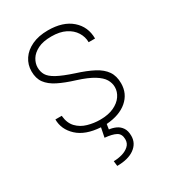

<svg xmlns="http://www.w3.org/2000/svg" viewBox="-183 -637 854 951"><g transform="rotate(-30 244.0 -161.5)"><path d="M425.3 -129.9Q425.3 -70.8 381.8 -33.4Q338.4 3.9 262.7 9.3L258.3 38.1Q278.8 40.5 297.1 48.8Q315.4 57.1 327.1 74.5Q338.9 91.8 338.9 121.1Q338.9 163.6 303 189.5Q267.1 215.3 204.1 215.3L200.7 186.5Q225.1 186.5 249 179.7Q272.9 172.9 288.8 158.4Q304.7 144 304.7 121.1Q304.7 90.3 283.2 78.6Q261.7 66.9 219.2 63L230 9.3Q144 3.9 98.9 -38.1Q53.7 -80.1 53.7 -137.2H89.8Q93.8 -93.8 117.4 -69.1Q141.1 -44.4 175.8 -34.7Q210.4 -24.9 245.6 -24.9Q292.5 -24.9 324.5 -39.8Q356.4 -54.7 372.8 -78.6Q389.2 -102.5 389.2 -128.9Q389.2 -152.3 376.5 -173.8Q363.8 -195.3 331.3 -215.3Q298.8 -235.4 240.2 -253.9Q184.6 -271 146.7 -290Q108.9 -309.1 89.6 -335.4Q70.3 -361.8 70.3 -402.3Q70.3 -440.4 90.8 -471.2Q111.3 -502 149.9 -520Q188.5 -538.1 241.7 -538.1Q327.6 -538.1 376 -495.8Q424.3 -453.6 424.3 -386.2H387.7Q387.7 -417 370.8 -443.8Q354 -470.7 321.5 -487.1Q289.1 -503.4 241.7 -503.4Q193.8 -503.4 163.8 -488.3Q133.8 -473.1 119.9 -450.4Q106 -427.7 106 -403.8Q106 -379.4 117.2 -360.4Q128.4 -341.3 160.4 -323.7Q192.4 -306.2 253.4 -286.1Q310.5 -268.1 348.9 -247.8Q387.2 -227.5 406.2 -199.7Q425.3 -171.9 425.3 -129.9Z"/></g></svg>

Font: Robert Sans ExtraLight
Style: Regular
Weight: 250
Designer: Christian Robertson (extended by Adam Twardoch)
Foundry: Google
Version: Version 12.135;April 2, 2019;FontCreator 11.5.0.2425 64-bit;